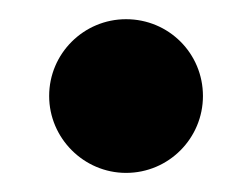

<svg xmlns="http://www.w3.org/2000/svg" viewBox="-20 -164 260 200"><path d="M31.2 -64C31.2 -20 67.4 16.1 111.3 16.1C155.8 16.1 191.4 -20 191.4 -64C191.4 -108.4 155.8 -144 111.3 -144C67.4 -144 31.2 -108.4 31.2 -64Z"/></svg>

Font: Tuffy
Style: Bold
Weight: 700
Designer: Thatcher Ulrich, Karoly Barta, Michael Everson
Version: Version 001.270